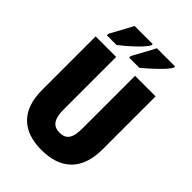

<svg xmlns="http://www.w3.org/2000/svg" viewBox="-266 -1044 1171 1171"><g transform="rotate(45 319.5 -458.5)"><path d="M533 -917V-927H376C362 -896 330 -843 297 -781V-767H385C432 -806 515 -880 533 -917ZM340 -917V-927H184C169 -897 139 -844 105 -781V-767H188C243 -809 321 -879 340 -917ZM578 -255V-714H401V-262C401 -175 377 -143 320 -143C266 -143 238 -176 238 -261V-714H61V-251C61 -79 152 10 317 10C488 10 578 -85 578 -255Z"/></g></svg>

Font: Noto Sans Condensed Black
Style: Regular
Weight: 900
Width: 3
Designer: Monotype Design Team
Foundry: Monotype Imaging Inc.
Version: Version 2.013